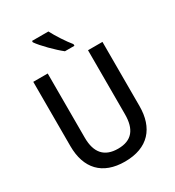

<svg xmlns="http://www.w3.org/2000/svg" viewBox="-221 -1070 1103 1209"><g transform="rotate(-30 331.0 -465.5)"><path d="M320 -941H201V-931C227 -892 304 -815 348 -781H417V-793C387 -829 343 -896 320 -941ZM582 -247V-714H477V-248C477 -141 433 -82 332 -82C234 -82 184 -137 184 -247V-714H79V-247C79 -84 166 10 329 10C499 10 582 -90 582 -247Z"/></g></svg>

Font: Noto Sans Lao Looped SemiCondensed Medium
Style: Regular
Weight: 500
Width: 4
Designer: Mark Frömberg, Ben Mitchell
Foundry: The Fontpad Ltd
Version: Version 1.002